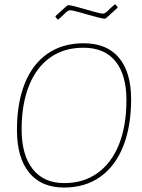

<svg xmlns="http://www.w3.org/2000/svg" viewBox="-20 -836 639 861"><path d="M568 -391Q568 -269 532.5 -180Q497 -91 429.5 -43Q362 5 267 5Q165 5 110.5 -62Q56 -129 56 -253Q56 -374 91 -461.5Q126 -549 193.5 -595.5Q261 -642 355 -642Q459 -642 513.5 -577Q568 -512 568 -391ZM77 -256Q77 -141 126.5 -78Q176 -15 268 -15Q355 -15 418 -60.5Q481 -106 514 -189.5Q547 -273 547 -387Q547 -500 498 -561Q449 -622 354 -622Q267 -622 205 -578Q143 -534 110 -451.5Q77 -369 77 -256ZM507 -805V-801L455 -754L449 -752Q429 -754 368 -772Q362 -774 333 -782Q304 -790 293 -790Q288 -790 280 -784Q272 -778 263 -768L242 -749H238L229 -760V-764L281 -811L287 -813Q307 -811 368 -793Q374 -791 403 -783Q432 -775 443 -775Q448 -775 456 -781Q464 -787 473 -797L494 -816H498Z"/></svg>

Font: Luna Sans Thin
Style: Italic
Weight: 250
Italic angle: -7°
Designer: Juan Pablo del Peral
Foundry: Huerta Tipografica
Version: Version 2.001; ttfautohint (v1.5)